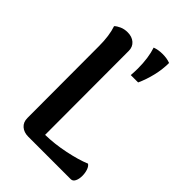

<svg xmlns="http://www.w3.org/2000/svg" viewBox="-222 -848 943 943"><g transform="rotate(45 249.5 -377.0)"><path d="M300 -618Q300 -598 298 -570H349Q367 -609 378 -655Q389 -701 389 -745Q367 -754 335 -754Q306 -754 282 -745Q300 -691 300 -618ZM208 -65Q272 -66 342 -80.5Q412 -95 457 -114Q468 -107 474 -89.5Q480 -72 480 -52Q480 -30 472.5 -15Q465 0 451 0H156Q126 0 107 -16.5Q88 -33 88 -62L87 -560Q87 -633 70 -682Q80 -692 98 -700Q116 -708 139 -708Q169 -708 188 -691.5Q207 -675 207 -647Z"/></g></svg>

Font: Arima Madurai ExtraBold
Style: Regular
Weight: 800
Designer: Joana Correia and Natanael Gama
Foundry: NDISCOVER
Version: Version 1.019